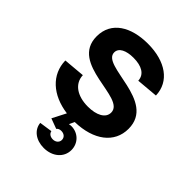

<svg xmlns="http://www.w3.org/2000/svg" viewBox="-209 -627 953 953"><g transform="rotate(45 268.0 -150.0)"><path d="M266 216C327 216 371 178 371 126C371 78 334 42 287 42C281 42 276 43 271 44L284 16C414 13 497 -50 497 -149C497 -345 178 -273 178 -367C178 -399 214 -416 265 -416C322 -416 360 -395 362 -352L476 -362C473 -458 390 -516 266 -516C149 -516 60 -465 60 -362C60 -168 379 -249 379 -145C379 -106 336 -84 276 -84C201 -84 150 -119 148 -177L35 -167C37 -70 112 -2 226 13L189 85L243 105C248 98 257 94 268 94C288 94 302 106 302 124C302 141 288 154 268 154C250 154 237 145 234 130L166 140C170 185 211 216 266 216Z"/></g></svg>

Font: Uncut Sans Semibold
Style: Regular
Weight: 600
Designer: Kasper Nordkvist
Foundry: UNCUT.wtf
Version: Version 1.304;Glyphs 3.2 (3246)